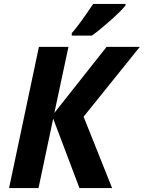

<svg xmlns="http://www.w3.org/2000/svg" viewBox="-20 -951 727 971"><path d="M546.9 0H381.8L249 -351.1L174.8 0H25.9L176.8 -713.9H326.2L254.9 -379.9L519 -713.9H687L402.8 -360.8ZM342.8 -783.2Q381.3 -826.2 451.2 -931.2H614.7V-922.9Q592.3 -895.5 539.6 -848.4Q486.8 -801.3 444.8 -771H342.8Z"/></svg>

Font: Zoram GWebM
Style: Bold Italic
Weight: 700
Italic angle: -12°
Foundry: Ascender Corporation
Version: Version 1.000